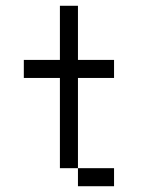

<svg xmlns="http://www.w3.org/2000/svg" viewBox="-20 -645 540 665"><path d="M375 0V-62.5H250V0ZM375 -375V-437.5H250V-625H187.5V-437.5H62.5V-375H187.5V-62.5H250V-375Z"/></svg>

Font: BFUnifontExMono
Style: Regular
Weight: 500
Version: Version 15.0.06